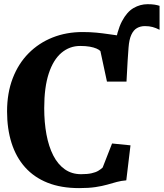

<svg xmlns="http://www.w3.org/2000/svg" viewBox="-20 -908 800 938"><path d="M596.5 -509.5 552.5 -573.5 539.5 -676Q551.5 -758 575.8 -804Q600 -850 632.5 -868.8Q665 -887.5 701 -887.5Q722.5 -887.5 735.8 -885.2Q749 -883 759.5 -879.5V-762.5Q742 -771.5 725.5 -776Q709 -780.5 688 -780.5Q666.5 -780.5 649.5 -771Q632.5 -761.5 621.8 -738.5Q611 -715.5 608 -675.5ZM366.5 11Q278.5 11 212.5 -15.2Q146.5 -41.5 102.5 -90.8Q58.5 -140 36.5 -209.2Q14.5 -278.5 14.5 -363.5Q14.5 -453.5 42 -525.2Q69.5 -597 119.5 -647.5Q169.5 -698 236.8 -724.8Q304 -751.5 383.5 -751.5Q420 -751.5 450.8 -748.5Q481.5 -745.5 508.2 -741.5Q535 -737.5 560 -734.2Q585 -731 610 -729.5L598 -509.5H502.5L470.5 -658.5Q464.5 -665 451.2 -670.8Q438 -676.5 418.5 -680Q399 -683.5 371.5 -683.5Q320 -683.5 280.2 -650Q240.5 -616.5 218.2 -549Q196 -481.5 196 -379.5Q196 -310 207 -251Q218 -192 240.2 -148.5Q262.5 -105 296.5 -81Q330.5 -57 376 -57Q407 -57 427.2 -61.5Q447.5 -66 460 -73.5Q472.5 -81 481.5 -89.5L527.5 -207L617.5 -198L597 -27Q572 -25 550.2 -19Q528.5 -13 504 -6Q479.5 1 446.5 6Q413.5 11 366.5 11Z"/></svg>

Font: Merriweather 20pt ExtraBold
Style: Regular
Weight: 800
Version: Version 2.100